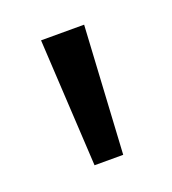

<svg xmlns="http://www.w3.org/2000/svg" viewBox="-60 -879 299 333"><g transform="rotate(-20 89.0 -712.5)"><path d="M114.9 -594.5H62L48.9 -829.8H128.4Z"/></g></svg>

Font: Yaldevi ExtraLight
Style: Regular
Weight: 200
Designer: Sol Matas, Rajitha Manaperi, Kosala Senevirathne
Foundry: Mooniak
Version: Version 1.100